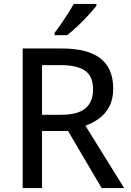

<svg xmlns="http://www.w3.org/2000/svg" viewBox="-20 -962 668 982"><path d="M295 -714Q429 -714 494 -663Q559 -612 559 -509Q559 -454 538.5 -416Q518 -378 485.5 -355Q453 -332 417 -319L615 0H500L328 -292H195V0H96V-714ZM289 -629H195V-375H293Q378 -375 417 -408Q456 -441 456 -505Q456 -572 415 -600.5Q374 -629 289 -629ZM473 -932Q459 -914 433 -885.5Q407 -857 377 -828.5Q347 -800 323 -782H259V-794Q274 -813 292 -839Q310 -865 327.5 -892.5Q345 -920 357 -942H473Z"/></svg>

Font: Noto Sans Kayah Li Medium
Style: Regular
Weight: 500
Designer: Monotype Design Team, Sérgio Martins
Foundry: Monotype Imaging Inc.
Version: Version 2.002; ttfautohint (v1.8.4.7-5d5b)